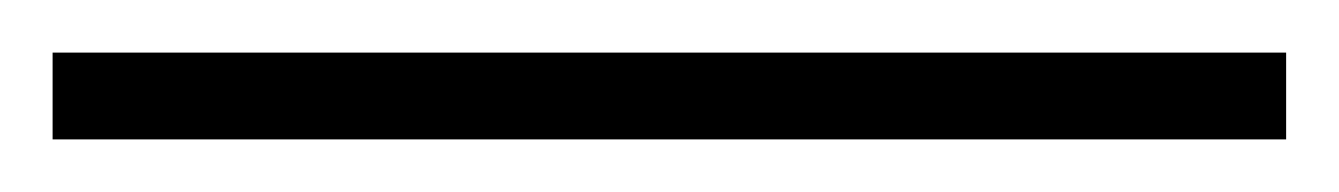

<svg xmlns="http://www.w3.org/2000/svg" viewBox="-25 -813 509 73"><path d="M-5 -760V-793H464V-760Z"/></svg>

Font: Noto Serif Tamil ExtraLight
Style: Italic
Weight: 200
Italic angle: -12°
Designer: Indian Type Foundry, Tom Grace, and the Monotype Design Team
Foundry: Monotype Imaging Inc.
Version: Version 2.003; ttfautohint (v1.8.4.7-5d5b)